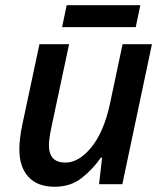

<svg xmlns="http://www.w3.org/2000/svg" viewBox="-20 -711 630 741"><path d="M190.9 9.8Q125 9.8 89.8 -28.3Q54.7 -66.4 54.7 -134.8Q54.7 -154.8 57.6 -179Q60.5 -203.1 65.9 -229L132.3 -540.5H246.6L176.8 -212.4Q168.9 -172.9 168.9 -149.9Q168.9 -83.5 232.4 -83.5Q284.7 -83.5 332.8 -142.8Q380.9 -202.1 404.3 -310.1L453.1 -540.5H566.4L452.1 0H362.3L374 -102.5H369.1Q339.4 -59.1 296.1 -24.7Q252.9 9.8 190.9 9.8ZM219.7 -606.4 237.3 -690.9H521.5L503.9 -606.4Z"/></svg>

Font: Open Sans SemiBold
Style: Italic
Weight: 600
Italic angle: -12°
Designer: Monotype Design Team
Foundry: Monotype Imaging Inc.
Version: Version 3.003; ttfautohint (v1.8.4)